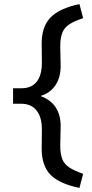

<svg xmlns="http://www.w3.org/2000/svg" viewBox="-20 -720 451 940"><path d="M369 200Q271 180 227.5 136Q184 92 184 7L185 -88Q185 -146 159.5 -178.5Q134 -211 87 -212H44V-288H89Q136 -289 160.5 -321Q185 -353 185 -412L184 -507Q184 -589 227 -634Q270 -679 369 -700L387 -631Q344 -617 319.5 -601Q295 -585 285 -559.5Q275 -534 275 -493L277 -398Q277 -340 251 -302Q225 -264 178 -250Q277 -214 277 -102L275 -7Q275 34 285 59Q295 84 319.5 100Q344 116 387 131Z"/></svg>

Font: Readex Pro
Style: Regular
Weight: 400
Designer: Bonnie Shaver-Troup, Thomas Jockin
Foundry: Lexend
Version: Version 1.204; ttfautohint (v1.8.4.7-5d5b)